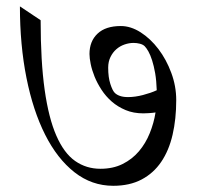

<svg xmlns="http://www.w3.org/2000/svg" viewBox="-20 -644 634 616"><path d="M110.4 -579.1Q110.4 -446.8 123.3 -355.7Q136.2 -264.6 160.9 -208.5Q185.5 -152.3 221.2 -127.4Q256.8 -102.5 302.2 -102.5Q342.8 -102.5 373.5 -117.9Q404.3 -133.3 425.8 -158.7Q447.3 -184.1 460.4 -216.6Q473.6 -249 479 -283.2Q469.2 -281.7 457.3 -281Q445.3 -280.3 439.9 -280.3Q408.2 -280.3 383.1 -290.8Q357.9 -301.3 338.6 -318.1Q319.3 -335 305.7 -356Q292 -377 283.4 -398.2Q274.9 -419.4 271 -438.5Q267.1 -457.5 267.1 -470.7Q267.1 -511.7 293 -536.1Q318.8 -560.5 367.7 -560.5Q399.4 -560.5 431.2 -540.3Q462.9 -520 488.3 -486.6Q513.7 -453.1 529.5 -410.4Q545.4 -367.7 545.4 -322.8Q545.4 -262.2 533.7 -211.7Q522 -161.1 497.3 -124.8Q472.7 -88.4 434.3 -68.1Q396 -47.9 343.3 -47.9Q274.4 -47.9 219 -91.3Q163.6 -134.8 124.8 -211.9Q85.9 -289.1 64.9 -394.3Q43.9 -499.5 43.9 -623.5ZM391.1 -332.5Q401.9 -332.5 414.1 -334.2Q426.3 -335.9 438.5 -339.1Q450.7 -342.3 462.2 -346.2Q473.6 -350.1 482.9 -354.5Q481.9 -385.3 477.8 -409.2Q473.6 -433.1 468 -450.4Q462.4 -467.8 456.1 -479Q449.7 -490.2 444.3 -495.6Q439 -501 429 -503.7Q418.9 -506.3 408.7 -506.3Q394 -506.3 379.4 -501.2Q364.7 -496.1 353.3 -486.1Q341.8 -476.1 334.5 -461.2Q327.1 -446.3 327.1 -426.8Q327.1 -396 334 -374.8Q340.8 -353.5 348.1 -346.2Q354.5 -339.8 365 -336.2Q375.5 -332.5 391.1 -332.5Z"/></svg>

Font: Kurinto Seri
Style: Regular
Weight: 400
Designer: Kurinto was developed by Clint Goss from a range of fonts that are compatible with the SIL Open Font License Version 1.1
Foundry: Clinton F. Goss
Version: Version 2.196; July 25, 2020